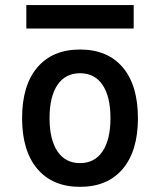

<svg xmlns="http://www.w3.org/2000/svg" viewBox="-20 -721 626 751"><path d="M293 9.8Q185.5 9.8 126 -60.5Q66.4 -130.9 66.4 -258.8Q66.4 -387.2 126 -457.3Q185.5 -527.3 293 -527.3Q400.9 -527.3 460.2 -457.3Q519.5 -387.2 519.5 -258.8Q519.5 -130.9 460.2 -60.5Q400.9 9.8 293 9.8ZM293 -83Q350.1 -83 381.1 -128.9Q412.1 -174.8 412.1 -258.8Q412.1 -343.3 381.1 -388.9Q350.1 -434.6 293 -434.6Q235.8 -434.6 204.8 -388.9Q173.8 -343.3 173.8 -258.8Q173.8 -174.8 204.8 -128.9Q235.8 -83 293 -83ZM83 -609.4V-701.2H502.9V-609.4Z"/></svg>

Font: Cascadia Code NF
Style: Regular
Weight: 400
Monospace: yes
Designer: Aaron Bell
Foundry: Saja Typeworks
Version: Version 2404.023; ttfautohint (v1.8.4)